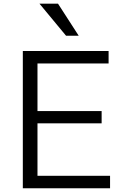

<svg xmlns="http://www.w3.org/2000/svg" viewBox="-20 -1003 645 1023"><path d="M101.6 0V-731.4H558.6V-665H179.7V-411.1H521.5V-345.7H179.7V-66.4H566.4V0ZM190.4 -983.4H289.1L399.4 -812.5H332Z"/></svg>

Font: Gothic A1
Style: Regular
Weight: 400
Designer: HanYang I&C Co.,Ltd.
Foundry: HanYang I&C Co.,Ltd.
Version: Version 2.50